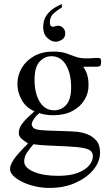

<svg xmlns="http://www.w3.org/2000/svg" viewBox="-20 -716 540 953"><path d="M481.9 -407.7Q481.9 -405.3 481 -398.7Q480 -392.1 477.5 -388.7Q473.1 -385.7 461.9 -384.8Q457 -384.3 450.2 -384.8H393.1Q419.4 -349.1 419.4 -295.4Q420.4 -254.9 399.4 -220.2Q378.4 -185.5 338.9 -164.8Q299.3 -144 243.7 -144Q226.6 -144 209.5 -146.5Q192.4 -148.9 175.3 -154.3Q155.8 -139.2 143.3 -117.4Q130.9 -95.7 146 -81.5Q151.9 -75.7 165 -72.8Q178.2 -69.8 213.1 -68.1Q248 -66.4 320.3 -64.5Q333.5 -64.5 359.1 -62.3Q384.8 -60.1 411.6 -50.3Q438.5 -40.5 457.5 -19Q476.6 2.4 476.6 41.5Q476.6 86.4 443.6 126.5Q410.6 166.5 354 191.7Q297.4 216.8 226.1 216.8Q176.8 216.8 131.6 202.9Q86.4 189 58.1 167.2Q29.8 145.5 29.8 123Q29.8 103 48.1 75.9Q66.4 48.8 119.1 -3.9Q96.7 -18.1 85 -29.3Q73.2 -40.5 73.2 -57.6Q73.2 -69.3 78.6 -82.8Q84 -96.2 100.8 -115.5Q117.7 -134.8 151.4 -163.6Q108.4 -182.1 87.4 -220.5Q66.4 -258.8 66.4 -299.3Q66.4 -341.3 87.6 -377.9Q108.9 -414.6 148.7 -437.3Q188.5 -460 244.1 -460Q282.7 -460 307.4 -451.7Q332 -443.4 354 -434.8Q376 -426.3 406.7 -426.3Q429.7 -426.3 441.4 -427.5Q453.1 -428.7 462.4 -428.7Q469.2 -428.7 475.6 -427.2Q481.9 -425.8 481.9 -407.7ZM333 -282.7Q333 -351.6 307.1 -394.3Q281.2 -437 235.8 -437Q200.7 -437 176 -409.4Q151.4 -381.8 151.4 -320.3Q151.4 -253.9 177 -211.2Q202.6 -168.5 249 -168.5Q284.7 -168.5 308.8 -195.6Q333 -222.7 333 -282.7ZM440.9 59.6Q440.9 43.5 430.9 33.7Q420.9 23.9 394 18.6Q367.2 13.2 315.9 10.7Q260.7 8.3 218.3 6.3Q175.8 4.4 146 0Q125 24.4 112.5 43.7Q100.1 63 100.1 85.4Q100.1 116.2 147 136.5Q193.8 156.7 269 156.7Q327.6 156.7 365.7 142.1Q403.8 127.4 422.4 105.2Q440.9 83 440.9 59.6ZM194.3 -580.1Q194.3 -617.7 211.9 -641.4Q229.5 -665 251.5 -678Q273.4 -690.9 287.1 -695.8V-679.2Q268.6 -668.5 248 -651.1Q227.5 -633.8 227.5 -605Q227.5 -591.3 232.9 -587.2Q238.3 -583 241.2 -583Q245.6 -583 253.4 -585.7Q261.2 -588.4 268.1 -588.4Q280.8 -588.4 292.2 -578.4Q303.7 -568.4 303.7 -549.8Q303.7 -529.3 287.4 -519Q271 -508.8 256.8 -508.8Q234.9 -508.8 214.6 -528.1Q194.3 -547.4 194.3 -580.1Z"/></svg>

Font: BabelStone Roman
Style: Regular
Weight: 400
Designer: Walt Agee, Victor Gaultney, Peter Martin, Debbi Hosken, Becca Hirsbrunner (SIL); Andrew West (BabelStone)
Foundry: BabelStone
Version: Version 16.000